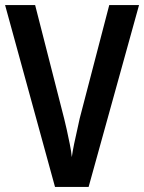

<svg xmlns="http://www.w3.org/2000/svg" viewBox="-20 -785 566 754"><path d="M526 -765 328 -51H196L0 -765H118L232 -319Q236 -304 242 -276.5Q248 -249 254 -219.5Q260 -190 262 -168Q265 -190 271 -219.5Q277 -249 283.5 -276.5Q290 -304 293 -320L409 -765Z"/></svg>

Font: Noto Sans Tamil UI Condensed SemiBold
Style: Regular
Weight: 600
Width: 3
Designer: Jelle Bosma - Monotype Design Team
Foundry: Monotype Imaging Inc.
Version: Version 2.004; ttfautohint (v1.8.4.7-5d5b)